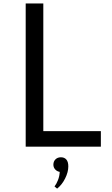

<svg xmlns="http://www.w3.org/2000/svg" viewBox="-20 -845 646 1106"><path d="M128 0V-825H229.5V-89.5H561V0ZM309 241.5 294 229Q305.5 214.5 314.2 192Q323 169.5 324 145Q308.5 142.5 298 131Q287.5 119.5 287.5 103.5Q287.5 85 299.5 73Q311.5 61 331 61Q351 61 362.2 74Q373.5 87 373.5 113.5Q373.5 146.5 355.2 183Q337 219.5 309 241.5Z"/></svg>

Font: Spartan Thin Medium
Style: Regular
Weight: 500
Version: Version 1.004